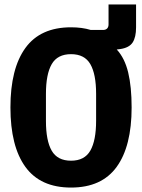

<svg xmlns="http://www.w3.org/2000/svg" viewBox="-20 -833 640 865"><path d="M593 -710Q593 -665 577.5 -641.5Q562 -618 522 -612L506 -610Q542 -571 557.5 -506.5Q573 -442 573 -349Q573 -174 505.5 -81Q438 12 300 12Q162 12 94.5 -81Q27 -174 27 -349Q27 -524 94.5 -617Q162 -710 300 -710Q350 -710 389 -698H444Q456 -698 462.5 -704.5Q469 -711 469 -723V-813H593ZM413 -289V-410Q413 -499 387 -544Q361 -589 300 -589Q239 -589 213 -544Q187 -499 187 -410V-288Q187 -199 213 -154Q239 -109 300 -109Q361 -109 387 -154.5Q413 -200 413 -289Z"/></svg>

Font: iA Writer Duo V
Style: Regular
Weight: 400
Designer: Mike Abbink, Paul van der Laan, Pieter van Rosmalen, Oliver Reichenstein
Foundry: Information Architects Inc.
Version: Version 2.000